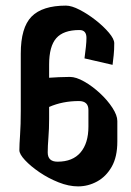

<svg xmlns="http://www.w3.org/2000/svg" viewBox="-20 -671 465 684"><path d="M258 -7Q225 -7 188.5 -21.5Q152 -36 120.5 -57.5Q89 -79 69 -100.5Q49 -122 49 -136Q49 -155 51.5 -190.5Q54 -226 54 -276V-480Q54 -573 92.5 -612Q131 -651 215 -651Q235 -651 264 -636Q293 -621 321 -599Q349 -577 368 -554.5Q387 -532 387 -517Q387 -493 385 -474.5Q383 -456 381 -440L281 -463Q284 -485 286 -504Q288 -523 288 -536Q288 -564 263 -564Q206 -564 180.5 -535Q155 -506 155 -441V-394Q170 -395 189.5 -396Q209 -397 229 -397Q251 -397 280 -380.5Q309 -364 336 -339Q363 -314 380.5 -287Q398 -260 398 -240V-167Q398 -112 378 -77Q358 -42 326 -24.5Q294 -7 258 -7ZM150 -128Q150 -95 185 -95Q239 -95 267 -128Q295 -161 295 -220V-279Q295 -311 261 -311Q203 -311 155 -290V-247Q155 -212 152.5 -181Q150 -150 150 -128Z"/></svg>

Font: Jaini
Style: Regular
Weight: 400
Designer: Maithili Shingre, Girish Dalvi (Devanagari), Taresh Vohra (Latin)
Foundry: Ek Type
Version: Version 2.000; ttfautohint (v1.8.4.7-5d5b)